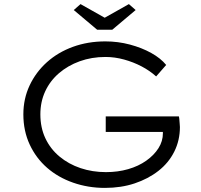

<svg xmlns="http://www.w3.org/2000/svg" viewBox="-20 -907 981 937"><path d="M492 10Q410 10 337 -15.5Q264 -41 210 -88Q156 -135 125 -201.5Q94 -268 94 -349Q94 -425 124.5 -490Q155 -555 209 -603.5Q263 -652 336 -678.5Q409 -705 494 -705Q556 -705 614 -689.5Q672 -674 718 -648.5Q764 -623 791 -590L742 -534Q711 -562 671 -583Q631 -604 585.5 -616.5Q540 -629 495 -629Q427 -629 369 -608Q311 -587 267.5 -549.5Q224 -512 200.5 -461Q177 -410 177 -349Q177 -284 201.5 -232Q226 -180 270.5 -143Q315 -106 373 -86.5Q431 -67 497 -67Q555 -67 605.5 -81.5Q656 -96 694 -123Q732 -150 753.5 -184Q775 -218 775 -257L774 -287L792 -263H496V-339H853Q855 -331 855.5 -321Q856 -311 857 -302Q858 -293 858 -287Q858 -222 830.5 -167Q803 -112 753 -73Q703 -34 637 -12Q571 10 492 10ZM454 -762 340 -858 373 -887 506 -812H476L609 -887L642 -858L528 -762Z"/></svg>

Font: Lexend Giga Light
Style: Regular
Weight: 300
Version: Version 1.007